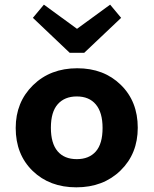

<svg xmlns="http://www.w3.org/2000/svg" viewBox="-20 -783 654 818"><path d="M496.1 -707 338.9 -558.1H276.9L120.1 -707L167 -763.2L308.1 -660.2L449.2 -763.2ZM305.2 15.1Q191.4 15.1 119.1 -54.9Q46.9 -125 46.9 -237.8Q46.9 -347.7 120.6 -419.9Q194.3 -492.2 309.1 -492.2Q422.4 -492.2 494.6 -421.6Q566.9 -351.1 566.9 -238.8Q566.9 -127.9 493.4 -56.4Q419.9 15.1 305.2 15.1ZM307.1 -105Q359.4 -105 388.2 -137.7Q417 -170.4 417 -237.8Q417 -303.7 388.4 -337.9Q359.9 -372.1 307.1 -372.1Q255.4 -372.1 226.1 -339.1Q196.8 -306.2 196.8 -238.8Q196.8 -172.4 225.3 -138.7Q253.9 -105 307.1 -105Z"/></svg>

Font: IntelOne Mono Bold
Style: Regular
Weight: 700
Designer: Fred Shallcrass
Foundry: Frere-Jones Type LLC
Version: Version 1.200;hotconv 1.1.0;makeotfexe 2.6.0;FJTRelease1.2